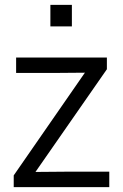

<svg xmlns="http://www.w3.org/2000/svg" viewBox="-20 -765 503 785"><path d="M273.9 -745.1V-657.2H186V-745.1ZM36.1 -47.9 327.1 -467.8 209 -466.8H45.9V-529.8H417V-481.9L125 -62L243.2 -63H426.8V0H36.1Z"/></svg>

Font: Cooper Hewitt
Style: Book
Weight: 705
Designer: Village Type and Design LLC
Foundry: Cooper Hewitt Smithsonian Design Museum
Version: 1.000